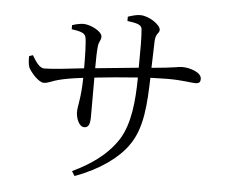

<svg xmlns="http://www.w3.org/2000/svg" viewBox="-55 -831 1110 939"><g transform="rotate(5 500.0 -361.0)"><path d="M72 -520C71 -503 73 -477 78 -465C88 -443 129 -396 154 -396C176 -396 198 -410 224 -416C254 -424 294 -431 345 -437C343 -331 329 -302 329 -268C329 -240 344 -197 370 -197C391 -197 399 -212 399 -252V-443C462 -450 539 -457 611 -462C610 -346 599 -232 550 -155C495 -69 408 -15 330 22L344 45C466 1 555 -66 599 -129C664 -217 668 -342 672 -466L757 -468C832 -468 869 -459 893 -459C911 -459 918 -465 918 -482C918 -513 863 -532 823 -532C801 -532 791 -525 673 -515L677 -647C679 -688 697 -683 697 -704C697 -726 642 -767 596 -767C578 -767 557 -761 536 -754V-733C579 -727 605 -722 608 -701C612 -662 612 -600 611 -510L399 -489C399 -533 400 -573 402 -591C404 -623 416 -624 416 -645C416 -672 356 -700 324 -700C307 -700 285 -695 268 -689V-669C310 -663 333 -657 338 -637C344 -613 345 -535 345 -484C285 -477 190 -466 151 -466C126 -466 108 -497 90 -526Z"/></g></svg>

Font: Noto Serif CJK KR
Style: Regular
Weight: 400
Designer: Ryoko NISHIZUKA 西塚涼子 (kana & ideographs); Frank Grießhammer (Latin, Greek & Cyrillic); Wenlong ZHANG 张文龙 (bopomofo); San
Foundry: Adobe
Version: Version 2.001;hotconv 1.1.0;makeotfexe 2.6.0